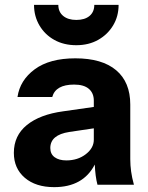

<svg xmlns="http://www.w3.org/2000/svg" viewBox="-20 -760 611 790"><path d="M203 10Q127 10 82 -28.5Q37 -67 37 -131Q37 -202 90.5 -245.5Q144 -289 240 -302L366 -320V-346Q366 -377 345.5 -394.5Q325 -412 285 -412Q209 -412 195 -361H52Q62 -430 123 -475Q184 -520 290 -520Q400 -520 458 -471Q516 -422 516 -330V-105Q516 -80 519.5 -54.5Q523 -29 531 0H381Q372 -34 370 -83Q322 10 203 10ZM187 -151Q187 -126 205 -113Q223 -100 253 -100Q300 -100 333 -125.5Q366 -151 366 -185V-232L265 -217Q187 -205 187 -151ZM294 -574Q243 -574 204 -595.5Q165 -617 142.5 -655Q120 -693 120 -740H220Q220 -711 240 -694.5Q260 -678 294 -678Q329 -678 348.5 -694.5Q368 -711 368 -740H468Q468 -693 445.5 -655.5Q423 -618 384 -596Q345 -574 294 -574Z"/></svg>

Font: Instrument Sans
Style: Bold
Weight: 700
Designer: Rodrigo Fuenzalida
Foundry: fragTYPE
Version: Version 1.000; ttfautohint (v1.8.4.7-5d5b);gftools[0.9.28]